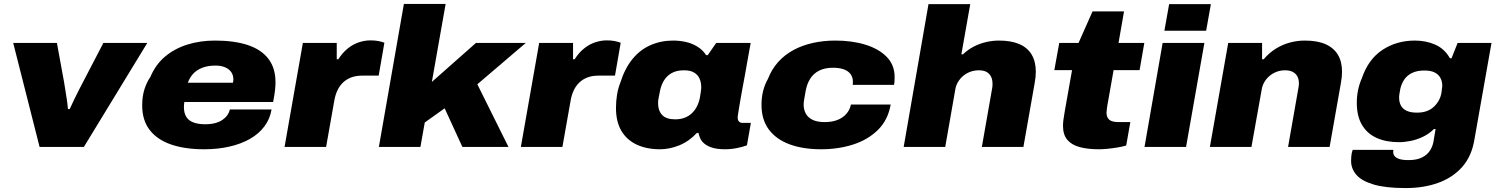

<svg xmlns="http://www.w3.org/2000/svg" viewBox="-20 -746 7609 975"><path d="M181 0 47 -528H269L305 -331Q308 -314 311.5 -291Q315 -268 319 -243Q323 -218 325 -192H334Q346 -219 358 -243.5Q370 -268 381.5 -290.5Q393 -313 403 -332L505 -528H728L406 0Z M1016 12Q920 12 849.5 -12Q779 -36 740.5 -85.5Q702 -135 702 -211Q702 -255 713 -291Q724 -327 744 -356Q770 -418 818 -458.5Q866 -499 931 -519.5Q996 -540 1072 -540Q1169 -540 1237.5 -517.5Q1306 -495 1342.5 -448Q1379 -401 1379 -328Q1379 -313 1377 -291.5Q1375 -270 1367 -228H916Q915 -222 914.5 -214.5Q914 -207 914 -201Q914 -173 925.5 -153.5Q937 -134 961.5 -124.5Q986 -115 1022 -115Q1051 -115 1073 -121Q1095 -127 1110 -137.5Q1125 -148 1134.5 -161.5Q1144 -175 1147 -190H1359Q1351 -142 1322.5 -104Q1294 -66 1249 -40.5Q1204 -15 1145 -1.5Q1086 12 1016 12ZM934 -326H1163Q1164 -330 1164.5 -334.5Q1165 -339 1165 -343Q1165 -364 1154.5 -379.5Q1144 -395 1123.5 -404Q1103 -413 1074 -413Q1036 -413 1007.5 -402Q979 -391 961 -371.5Q943 -352 934 -326Z M1425 0 1518 -528H1690V-445H1698Q1719 -478 1745.5 -499.5Q1772 -521 1802 -531Q1832 -541 1861 -541Q1884 -541 1901.5 -537.5Q1919 -534 1932 -529L1903 -362H1820Q1788 -362 1764 -353Q1740 -344 1722.5 -327.5Q1705 -311 1694 -288Q1683 -265 1678 -237L1636 0Z M1904 0 2031 -726H2243L2173 -330L2397 -528H2650L2404 -318L2562 0H2328L2238 -196L2137 -124L2115 0Z M2625 0 2718 -528H2890V-445H2898Q2919 -478 2945.5 -499.5Q2972 -521 3002 -531Q3032 -541 3061 -541Q3084 -541 3101.5 -537.5Q3119 -534 3132 -529L3103 -362H3020Q2988 -362 2964 -353Q2940 -344 2922.5 -327.5Q2905 -311 2894 -288Q2883 -265 2878 -237L2836 0Z M3332 12Q3264 12 3213.5 -11.5Q3163 -35 3135.5 -81.5Q3108 -128 3108 -198Q3108 -233 3113.5 -265.5Q3119 -298 3130 -326Q3153 -399 3192 -446.5Q3231 -494 3284 -517Q3337 -540 3398 -540Q3431 -540 3462.5 -533Q3494 -526 3521 -509.5Q3548 -493 3566 -466H3574L3617 -528H3792L3771 -411Q3768 -393 3762.5 -363Q3757 -333 3750.5 -298.5Q3744 -264 3738.5 -231.5Q3733 -199 3729.5 -177Q3726 -155 3726 -149Q3726 -136 3732.5 -129Q3739 -122 3751 -122H3793L3773 -8Q3752 0 3722 6Q3692 12 3661 12Q3619 12 3591 2Q3563 -8 3547 -26Q3539 -35 3534.5 -46.5Q3530 -58 3527 -71H3519Q3479 -28 3429.5 -8Q3380 12 3332 12ZM3409 -140Q3437 -140 3459 -149Q3481 -158 3496.5 -174Q3512 -190 3521.5 -210.5Q3531 -231 3535 -255Q3537 -270 3538.5 -278.5Q3540 -287 3540.5 -293Q3541 -299 3541 -303Q3541 -328 3532 -347.5Q3523 -367 3504 -378Q3485 -389 3453 -389Q3416 -389 3391 -375Q3366 -361 3351.5 -337Q3337 -313 3331 -282Q3327 -260 3324.5 -248Q3322 -236 3322 -229.5Q3322 -223 3322 -219Q3322 -184 3342.5 -162Q3363 -140 3409 -140Z M4150 12Q4058 12 3990 -13Q3922 -38 3884.5 -88Q3847 -138 3847 -214Q3847 -252 3855.5 -285Q3864 -318 3880 -346Q3899 -395 3932 -431.5Q3965 -468 4009.5 -492Q4054 -516 4108 -528Q4162 -540 4222 -540Q4307 -540 4375 -519Q4443 -498 4483 -457Q4523 -416 4523 -355Q4523 -346 4522.5 -335.5Q4522 -325 4520 -315H4310Q4311 -319 4311 -323.5Q4311 -328 4311 -332Q4311 -354 4299 -370Q4287 -386 4264.5 -394Q4242 -402 4210 -402Q4168 -402 4139 -387Q4110 -372 4093.5 -345Q4077 -318 4071 -283Q4067 -259 4064.5 -245.5Q4062 -232 4061.5 -226Q4061 -220 4061 -215Q4061 -189 4072 -169Q4083 -149 4106.5 -137.5Q4130 -126 4168 -126Q4205 -126 4233 -137Q4261 -148 4278.5 -168.5Q4296 -189 4301 -215H4503Q4489 -136 4438 -86Q4387 -36 4312 -12Q4237 12 4150 12Z M4569 0 4695 -725H4907L4862 -470H4870Q4895 -494 4925 -509.5Q4955 -525 4988 -532.5Q5021 -540 5052 -540Q5115 -540 5156.5 -522Q5198 -504 5219 -468.5Q5240 -433 5240 -382Q5240 -369 5238.5 -354Q5237 -339 5234 -323L5177 0H4966L5019 -302Q5020 -307 5020 -312.5Q5020 -318 5020 -322Q5020 -342 5012.5 -357Q5005 -372 4990 -380.5Q4975 -389 4951 -389Q4928 -389 4907.5 -381.5Q4887 -374 4871 -360.5Q4855 -347 4844.5 -329Q4834 -311 4831 -291L4780 0Z M5560 12Q5504 12 5463 1Q5422 -10 5400 -36Q5378 -62 5378 -108Q5378 -119 5380 -136Q5382 -153 5387 -181L5424 -390H5334L5359 -528H5457L5528 -688H5688L5660 -528H5791L5767 -390H5635L5603 -209Q5602 -199 5600.5 -190.5Q5599 -182 5599 -174Q5599 -151 5612.5 -138.5Q5626 -126 5661 -126H5720L5699 -7Q5683 -2 5657 2.5Q5631 7 5605 9.5Q5579 12 5560 12Z M5893 -590 5917 -725H6129L6105 -590ZM5792 0 5884 -528H6096L6003 0Z M6124 0 6217 -528H6389V-445H6397Q6425 -478 6459 -499Q6493 -520 6530.5 -530Q6568 -540 6605 -540Q6670 -540 6711.5 -521.5Q6753 -503 6774 -468Q6795 -433 6795 -382Q6795 -368 6793.5 -353.5Q6792 -339 6789 -323L6732 0H6521L6574 -302Q6575 -307 6575.5 -312.5Q6576 -318 6576 -323Q6576 -343 6568.5 -357.5Q6561 -372 6545.5 -380.5Q6530 -389 6506 -389Q6483 -389 6463 -381.5Q6443 -374 6427 -360.5Q6411 -347 6400.5 -329Q6390 -311 6387 -291L6335 0Z M7118 209Q7016 209 6955.5 191Q6895 173 6868 142Q6841 111 6841 71Q6841 64 6842 48.5Q6843 33 6849 15H7056Q7055 18 7055 21.5Q7055 25 7055 27Q7055 37 7062 46.5Q7069 56 7086 61.5Q7103 67 7133 67Q7176 67 7202.5 53Q7229 39 7242 18Q7255 -3 7259 -25Q7262 -41 7264.5 -57.5Q7267 -74 7270 -91H7262Q7238 -67 7207 -52Q7176 -37 7144 -30.5Q7112 -24 7084 -24Q7019 -24 6971 -45.5Q6923 -67 6896.5 -111.5Q6870 -156 6870 -224Q6870 -258 6876.5 -289Q6883 -320 6895 -347Q6928 -445 7000 -492.5Q7072 -540 7165 -540Q7222 -540 7269 -519Q7316 -498 7343 -450H7351L7382 -528H7554L7467 -36Q7453 48 7405 102Q7357 156 7283.5 182.5Q7210 209 7118 209ZM7176 -174Q7204 -174 7225.5 -182Q7247 -190 7262.5 -205Q7278 -220 7287.5 -238Q7297 -256 7300 -276Q7301 -286 7302 -292.5Q7303 -299 7303.5 -303.5Q7304 -308 7304 -311Q7304 -333 7294.5 -350.5Q7285 -368 7265.5 -378Q7246 -388 7213 -388Q7176 -388 7150.5 -375.5Q7125 -363 7111 -342Q7097 -321 7091 -295Q7088 -278 7086.5 -269.5Q7085 -261 7085 -256.5Q7085 -252 7085 -248Q7085 -227 7094 -210Q7103 -193 7123 -183.5Q7143 -174 7176 -174Z"/></svg>

Font: Archivo SemiExpanded Black
Style: Italic
Weight: 900
Width: 6
Italic angle: -10°
Designer: Hector Gatti
Foundry: Omnibus-Type
Version: Version 2.001